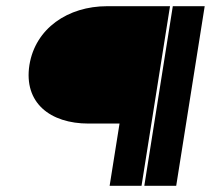

<svg xmlns="http://www.w3.org/2000/svg" viewBox="-20 -600 681 620"><path d="M75 -390C56 -268 142 -201 266 -201H366L334 0H437L529 -580H326C199 -580 94 -508 75 -390ZM446 0H549L641 -580H538Z"/></svg>

Font: Charger Sport
Style: BlkObl
Weight: 900
Designer: Jasper
Foundry: Cannot Into Space Fonts
Version: Version 1.1